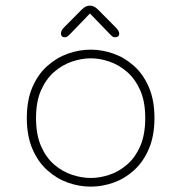

<svg xmlns="http://www.w3.org/2000/svg" viewBox="-20 -668 659 698"><path d="M310 10.5Q268 10.5 227 -4Q186 -18.5 152 -49Q118 -79.5 97.8 -126.8Q77.5 -174 77.5 -239Q77.5 -304 97.8 -351Q118 -398 152 -428.2Q186 -458.5 227 -473Q268 -487.5 310 -487.5Q351.5 -487.5 392.5 -473Q433.5 -458.5 467.2 -428.2Q501 -398 521.2 -351Q541.5 -304 541.5 -239Q541.5 -174 521.2 -126.8Q501 -79.5 467.2 -49Q433.5 -18.5 392.5 -4Q351.5 10.5 310 10.5ZM310 -21Q343 -21 377.5 -32.5Q412 -44 441.8 -69.5Q471.5 -95 489.8 -136.8Q508 -178.5 508 -239Q508 -298.5 489.8 -339.8Q471.5 -381 441.8 -406.8Q412 -432.5 377.5 -444.2Q343 -456 310 -456Q277 -456 242 -444.2Q207 -432.5 177.2 -406.8Q147.5 -381 129.2 -339.8Q111 -298.5 111 -239Q111 -178.5 129.2 -136.8Q147.5 -95 177.2 -69.5Q207 -44 242 -32.5Q277 -21 310 -21ZM401.5 -567.5Q413.5 -555.5 413.5 -545Q413.5 -539.5 409.5 -536Q405.5 -532.5 399 -532.5Q392.5 -532.5 388 -536Q383.5 -539.5 376 -547.5L307 -619L237.5 -547Q230 -539 225.8 -535.8Q221.5 -532.5 214.5 -532.5Q208.5 -532.5 205 -536.2Q201.5 -540 201.5 -546Q201.5 -557 212 -567.5L277 -633Q285 -641 292 -644.2Q299 -647.5 306.5 -647.5Q314.5 -647.5 321.5 -644.2Q328.5 -641 336.5 -633Z"/></svg>

Font: Sono ExtraLight Monospace ExtraLight
Style: Regular
Weight: 250
Version: Version 2.112